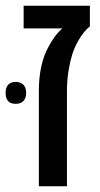

<svg xmlns="http://www.w3.org/2000/svg" viewBox="-46 -651 351 671"><path d="M89.8 0V-335Q89.8 -378.9 98.1 -417.5Q106.4 -456.1 121.6 -483.9Q133.3 -506.3 145.8 -523.2Q158.2 -540 171.9 -551.8H36.6V-630.9H268.1V-558.6Q256.8 -550.3 247.1 -537.8Q237.3 -525.4 229 -511.2Q220.7 -497.1 214.4 -482.4Q206.1 -462.9 200.7 -439.7Q195.3 -416.5 192.4 -396Q190.4 -382.8 189.2 -367.4Q188 -352.1 188 -335V0ZM8.8 -288.1Q-26.4 -288.1 -26.4 -326.2Q-26.4 -345.2 -17.3 -355Q-8.3 -364.7 8.8 -364.7Q26.4 -364.7 35.9 -354.7Q45.4 -344.7 45.4 -326.2Q45.4 -308.1 35.9 -298.1Q26.4 -288.1 8.8 -288.1Z"/></svg>

Font: Open Sans Medium
Style: Regular
Weight: 500
Designer: Monotype Design Team
Foundry: Monotype Imaging Inc.
Version: Version 3.000